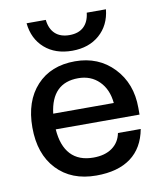

<svg xmlns="http://www.w3.org/2000/svg" viewBox="-82 -780 725 855"><g transform="rotate(-10 281.0 -353.0)"><path d="M455.1 -713.9Q447.8 -642.6 399.4 -600.3Q351.1 -558.1 275.9 -558.1Q199.7 -558.1 151.6 -600.3Q103.5 -642.6 96.2 -713.9H183.1Q187.5 -672.9 211.2 -650.9Q234.9 -628.9 275.9 -628.9Q316.9 -628.9 340.3 -650.9Q363.8 -672.9 368.2 -713.9ZM41 -252Q41 -371.1 105 -440.4Q168.9 -509.8 278.8 -509.8Q384.8 -509.8 452.9 -438.5Q521 -367.2 521 -256.8V-226.1H142.1Q147.5 -150.9 183.8 -112.1Q220.2 -73.2 286.1 -73.2Q338.4 -73.2 371.1 -96.7Q403.8 -120.1 412.1 -162.1H515.1Q499.5 -78.1 441.4 -35.2Q383.3 7.8 285.2 7.8Q172.9 7.8 106.9 -62Q41 -131.8 41 -252ZM279.8 -433.1Q159.7 -433.1 143.1 -296.9H417Q411.1 -359.4 374 -396.2Q336.9 -433.1 279.8 -433.1Z"/></g></svg>

Font: Overused Grotesk Medium
Style: Regular
Weight: 500
Version: Version 0.002